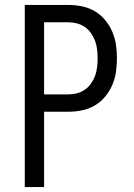

<svg xmlns="http://www.w3.org/2000/svg" viewBox="-20 -755 540 775"><path d="M80 0V-735H256Q283 -735 310.5 -729.5Q338 -724 362 -710Q386 -696 404 -674.5Q422 -653 433 -627.5Q444 -602 448 -574.5Q452 -547 452 -520Q452 -492 448 -464.5Q444 -437 433 -411.5Q422 -386 404 -364.5Q386 -343 362 -329Q338 -315 310.5 -309.5Q283 -304 256 -304H158V0ZM256 -374Q274 -374 291 -378.5Q308 -383 322.5 -393Q337 -403 347.5 -418Q358 -433 364 -449.5Q370 -466 372 -484Q374 -502 374 -520Q374 -537 372 -555Q370 -573 364 -589.5Q358 -606 347.5 -621Q337 -636 322.5 -646Q308 -656 291 -660.5Q274 -665 256 -665H158V-374Z"/></svg>

Font: HulyMono
Style: Regular
Weight: 400
Monospace: yes
Designer: Belleve Invis
Foundry: Belleve Invis
Version: Version 33.2.5; ttfautohint (v1.8.4)